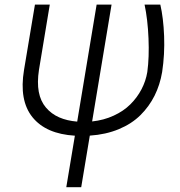

<svg xmlns="http://www.w3.org/2000/svg" viewBox="-20 -565 769 818"><path d="M128.9 -545.5H192.1L146 -267.4Q137.8 -213.8 145.2 -173.8Q152.7 -133.9 175.8 -106.7Q198.9 -79.5 232.2 -65Q265.6 -50.4 308.9 -46.9L391.7 -545.5H455.3L372.5 -47.6Q422.2 -52.9 464.3 -72.3Q506.4 -91.6 535.3 -120.4Q564.3 -149.1 582.7 -184.3Q601.2 -219.5 607.6 -258.2Q616.1 -320.7 612.7 -401.5Q609.4 -482.2 595.9 -545.5H663Q676.1 -489.3 679.2 -411.6Q682.2 -333.8 670.8 -258.2Q661.6 -203.5 638.5 -157.3Q615.4 -111.2 578.3 -74.4Q541.2 -37.6 486.2 -14.7Q431.1 8.2 362.6 12.8L326 232.6H262.4L299 13.1Q175.8 5.7 118.3 -65.7Q60.7 -137.1 82.4 -267.4Z"/></svg>

Font: Karasuma Gothic
Style: Light Italic
Weight: 300
Italic angle: 9.39998°
Designer: Rasmus Andersson / Ryoko Nishizuka
Foundry: rsms
Version: Version 1.00